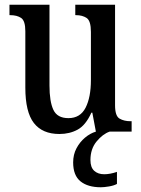

<svg xmlns="http://www.w3.org/2000/svg" viewBox="-20 -556 597 811"><path d="M231 10Q159 10 123 -36.5Q87 -83 87 -186V-424Q87 -468 69.5 -480Q52 -492 23 -492H20V-536H189V-195Q189 -127 205.5 -92Q222 -57 269 -57Q319 -57 341.5 -101Q364 -145 364 -218V-421Q364 -468 346 -480Q328 -492 301 -492H298V-536H466V-111Q466 -66 485 -55Q504 -44 531 -44H536V0H385L370 -80H366Q342 -27 308 -8.5Q274 10 231 10ZM406 235Q351 235 320 210Q289 185 289 130Q289 97 303 70.5Q317 44 339 25.5Q361 7 385 0H443Q414 10 388 41.5Q362 73 362 120Q362 151 378 165.5Q394 180 420 180Q445 180 474 170V221Q461 228 440.5 231.5Q420 235 406 235Z"/></svg>

Font: Noto Serif Tamil Condensed Medium
Style: Regular
Weight: 500
Width: 3
Designer: Indian Type Foundry, Tom Grace, and the Monotype Design Team
Foundry: Monotype Imaging Inc.
Version: Version 2.004; ttfautohint (v1.8.4.7-5d5b)